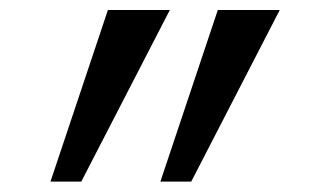

<svg xmlns="http://www.w3.org/2000/svg" viewBox="-20 -713 626 377"><path d="M79.1 -356.4H139.6L313.5 -693.4H191.9ZM294.9 -356.4H355.5L529.3 -693.4H407.7Z"/></svg>

Font: Cascadia Code SemiLight
Style: Regular
Weight: 350
Monospace: yes
Designer: Aaron Bell
Foundry: Saja Typeworks
Version: Version 2404.023